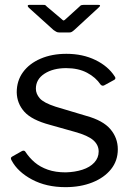

<svg xmlns="http://www.w3.org/2000/svg" viewBox="-20 -762 552 792"><path d="M395 -413Q375 -443 339 -462Q303 -481 253 -481Q199 -481 163.5 -458Q128 -435 128 -396Q128 -375 144 -356.5Q160 -338 209 -322L336 -284Q405 -265 435.5 -229Q466 -193 466 -146Q466 -99 438 -64Q410 -29 361 -9.5Q312 10 250 10Q171 10 112 -21.5Q53 -53 28 -100Q25 -105 25 -109Q25 -113 30 -116L69 -138Q74 -141 78 -140.5Q82 -140 84 -137Q101 -111 123.5 -92Q146 -73 177.5 -62Q209 -51 251 -51Q289 -52 320 -62Q351 -72 369 -91.5Q387 -111 387 -137Q387 -164 365 -183.5Q343 -203 289 -218L186 -247Q111 -267 80.5 -301Q50 -335 49 -381Q49 -429 75 -464.5Q101 -500 147.5 -520Q194 -540 254 -540Q321 -540 373.5 -514.5Q426 -489 453 -447Q456 -443 456 -439.5Q456 -436 452 -433L410 -410Q406 -408 402.5 -408.5Q399 -409 395 -413ZM308 -735Q312 -740 316.5 -741Q321 -742 326 -742H385Q400 -742 386 -730L285 -637Q281 -634 277 -631Q273 -628 265 -628H226Q217 -628 212 -631Q207 -634 201 -638L99 -730Q94 -735 94.5 -738.5Q95 -742 101 -742H155Q162 -742 165 -741.5Q168 -741 173 -735L231 -686Q240 -677 243 -677.5Q246 -678 254 -686Z"/></svg>

Font: Libre Franklin Thin
Style: Regular
Weight: 400
Version: Version 3.000